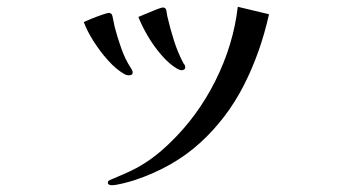

<svg xmlns="http://www.w3.org/2000/svg" viewBox="-20 -517 1040 566"><path d="M371 -303Q371 -295 360 -295Q353 -295 346 -299Q323 -312 299 -338.5Q275 -365 255.5 -396Q236 -427 227 -452Q233 -455 249 -461.5Q265 -468 281 -473.5Q297 -479 301 -479Q306 -479 310 -474Q312 -469 314 -457.5Q316 -446 318 -438Q326 -407 337.5 -374.5Q349 -342 366 -316Q368 -313 369.5 -310Q371 -307 371 -303ZM773 -475Q748 -362 698.5 -265Q649 -168 570 -96Q491 -24 377 14Q365 18 343 23.5Q321 29 309 29Q306 29 302 27.5Q298 26 298 22Q298 17 301.5 15Q305 13 308 12Q327 4 345.5 -4Q364 -12 383 -22Q434 -50 479 -94Q562 -173 615 -279Q668 -385 681 -497ZM526 -318Q526 -314 522.5 -312Q519 -310 516 -310Q512 -310 509 -311.5Q506 -313 503 -314Q480 -327 456.5 -354Q433 -381 415 -412Q397 -443 388 -467Q395 -470 410.5 -476.5Q426 -483 441 -489Q456 -495 460 -495Q469 -495 470.5 -485.5Q472 -476 473 -470Q481 -435 492.5 -398.5Q504 -362 521 -330Q526 -325 526 -318Z"/></svg>

Font: Kaisei Opti
Style: Regular
Weight: 400
Designer: Font-Kai, 金井和夫
Foundry: KAZUO KANAI
Version: Version 5.003